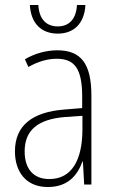

<svg xmlns="http://www.w3.org/2000/svg" viewBox="-20 -741 460 771"><path d="M212 -606C277 -606 319 -647 323 -721H289C286 -665 258 -635 212 -635C165 -635 137 -665 134 -721H100C104 -645 148 -606 212 -606ZM210 -539C165 -539 119 -526 80 -503L94 -472C136 -496 174 -505 208 -505C279 -505 310 -466 310 -353V-307L237 -301C111 -291 40 -238 40 -133C40 -54 82 10 172 10C254 10 291 -38 311 -92H313L318 0H347V-357C347 -486 305 -539 210 -539ZM240 -271 311 -276V-218C310 -101 270 -22 178 -22C115 -22 79 -62 79 -133C79 -219 133 -262 240 -271Z"/></svg>

Font: Noto Sans Condensed ExtraLight
Style: Regular
Weight: 200
Width: 3
Designer: Monotype Design Team
Foundry: Monotype Imaging Inc.
Version: Version 2.013